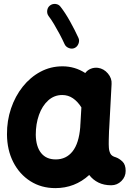

<svg xmlns="http://www.w3.org/2000/svg" viewBox="-20 -906 679 993"><path d="M555.2 52.2Q517.6 52.2 489.3 38.3Q460.9 24.4 441.4 -1Q367.2 66.9 266.1 66.9Q193.4 66.9 137 31Q80.6 -4.9 48.6 -67.6Q16.6 -130.4 16.1 -210.9Q15.6 -281.7 37.1 -345.2Q58.6 -408.7 97.7 -457.8Q136.7 -506.8 189.2 -534.9Q241.7 -563 303.2 -563Q367.2 -563 420.9 -528.3Q431.6 -543 449.2 -550.3Q466.8 -557.6 486.8 -555.2Q517.1 -550.8 538.1 -525.9Q559.1 -501 557.1 -471.7L544.9 -243.2Q544.4 -235.8 543.9 -228.5Q543 -207.5 542.5 -181.9Q542 -156.2 543 -143.6Q543.9 -125.5 550.8 -111.8Q557.6 -98.1 579.6 -92.3Q597.2 -85.9 613.5 -70.3Q629.9 -54.7 629.9 -22Q629.9 8.3 607.9 30.3Q585.9 52.2 555.2 52.2ZM268.1 -81.5Q322.3 -81.5 355.2 -123Q388.2 -164.6 395 -248.5Q395 -254.9 395.5 -260.3Q395.5 -263.2 396 -266.1L400.9 -350.6Q381.8 -380.9 357.2 -397.7Q332.5 -414.6 301.8 -414.6Q260.3 -414.6 229.2 -386.5Q198.2 -358.4 181.6 -311.8Q165 -265.1 165 -209Q166 -147.9 192.6 -114.7Q219.2 -81.5 268.1 -81.5ZM238.3 -877.4Q251 -887.2 267.3 -885.5Q283.7 -883.8 293 -871.1Q317.9 -839.4 342.8 -794.4Q367.7 -749.5 385.7 -710Q392.1 -696.3 386 -680.2Q379.9 -664.1 365.7 -657.7Q352.1 -651.4 336.2 -657.5Q320.3 -663.6 314 -677.7Q303.2 -701.7 288.6 -729.2Q273.9 -756.8 259 -781.7Q244.1 -806.6 231.4 -822.8Q222.2 -835.4 224.1 -851.6Q226.1 -867.7 238.3 -877.4Z"/></svg>

Font: Mikhak-DS2-FD ExtraBold
Style: Regular
Weight: 800
Designer: Amin Abedi
Version: Version 3.2